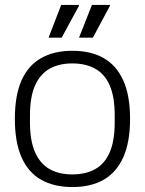

<svg xmlns="http://www.w3.org/2000/svg" viewBox="-20 -743 584 775"><path d="M272 12Q198 12 146 -17.5Q94 -47 67 -108Q40 -169 40 -263Q40 -358 67 -418.5Q94 -479 146 -508.5Q198 -538 272 -538Q347 -538 398.5 -508.5Q450 -479 477.5 -418.5Q505 -358 505 -263Q505 -169 477.5 -108Q450 -47 398.5 -17.5Q347 12 272 12ZM272 -39Q326 -39 364.5 -60.5Q403 -82 423 -128.5Q443 -175 443 -249V-277Q443 -352 423 -398Q403 -444 364.5 -465.5Q326 -487 272 -487Q218 -487 180 -465.5Q142 -444 121.5 -398Q101 -352 101 -277V-249Q101 -175 121.5 -128.5Q142 -82 180 -60.5Q218 -39 272 -39ZM176 -591 227 -723H298L299 -720L229 -591ZM299 -591 351 -723H423L424 -720L355 -591Z"/></svg>

Font: Archivo SemiBold ExtraLight
Style: Regular
Weight: 250
Version: Version 2.001